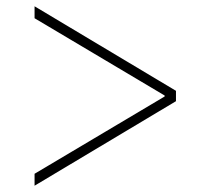

<svg xmlns="http://www.w3.org/2000/svg" viewBox="-20 -619 670 611"><path d="M540 -330V-297L90 -28V-66L504 -312V-315L90 -561V-599Z"/></svg>

Font: IBM Plex Sans JP ExtraLight
Style: Regular
Weight: 200
Designer: Mike Abbink; Paul van der Laan; Pieter van Rosmalen; Wujin Sim; Yejin Wi; Jinhee Kim; Boomi Park; Yona Kim; Kichan Ma
Foundry: Sandoll Inc.
Version: Version 1.001